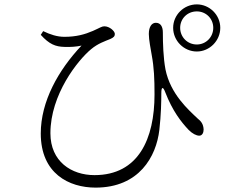

<svg xmlns="http://www.w3.org/2000/svg" viewBox="-20 -817 1040 876"><path d="M770 -690C770 -631 819 -582 878 -582C936 -582 985 -631 985 -690C985 -749 936 -797 878 -797C819 -797 770 -749 770 -690ZM802 -690C802 -732 835 -765 878 -765C920 -765 953 -732 953 -690C953 -648 920 -614 878 -614C835 -614 802 -648 802 -690ZM166 -658C205 -615 233 -604 274 -603C305 -602 329 -604 352 -609C246 -497 166 -354 166 -208C166 -25 295 39 416 39C615 39 693 -103 707 -224C715 -294 716 -354 716 -392C716 -422 724 -423 734 -396C767 -311 806 -261 841 -224C858 -207 876 -198 889 -198C903 -198 909 -212 909 -226C908 -252 896 -265 882 -276C840 -316 758 -387 735 -500C725 -554 723 -620 723 -669C723 -695 713 -713 691 -713C673 -713 659 -696 659 -662C659 -635 668 -592 672 -567C683 -508 685 -457 685 -386C685 -184 612 -18 411 -18C306 -18 210 -80 210 -209C210 -386 335 -542 395 -592C427 -619 459 -629 483 -639C499 -646 504 -652 504 -662C504 -675 480 -697 456 -697C444 -697 436 -690 404 -676C367 -660 328 -649 274 -649C241 -649 210 -659 177 -675Z"/></svg>

Font: Noto Serif SC Light
Style: Regular
Weight: 300
Designer: Ryoko NISHIZUKA 西塚涼子 (kana & ideographs); Frank Grießhammer (Latin, Greek & Cyrillic); Wenlong ZHANG 张文龙 (bopomofo); San
Foundry: Adobe
Version: Version 2.001;hotconv 1.1.0;makeotfexe 2.6.0